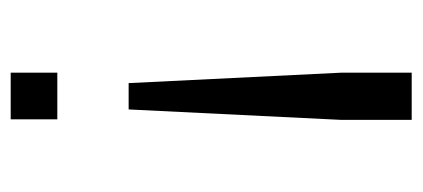

<svg xmlns="http://www.w3.org/2000/svg" viewBox="-230 -350 771 350"><g transform="rotate(-90 155.0 -174.5)"><path d="M131 -325H179L198 62V191H112V62ZM113 -540H198V-455H113Z"/></g></svg>

Font: Panamera
Style: Regular
Weight: 400
Designer: Bastien Sozeau
Foundry: NBR — Bastien Sozeau
Version: Version 3.002; ttfautohint (v1.8.4.7-5d5b);gftools[0.9.33]